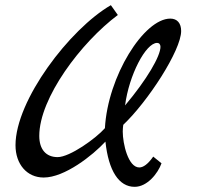

<svg xmlns="http://www.w3.org/2000/svg" viewBox="-20 -684 761 743"><path d="M573 -78C552 -48 534 -36 519 -36C476 -36 455 -128 455 -175C455 -185 456 -193 457 -201C552 -291 681 -489 681 -564C681 -594 666 -612 639 -612C537 -612 397 -389 386 -188C351 -148 250 -76 203 -76C158 -76 132 -106 132 -158C132 -305 294 -520 436 -626L409 -664C250 -572 40 -296 40 -122C40 -49 84 3 149 3C230 3 338 -82 388 -136C400 -23 440 39 501 39C550 39 591 -13 605 -52ZM588 -518C596 -518 601 -512 601 -503C601 -467 549 -377 464 -276C479 -393 544 -518 588 -518Z"/></svg>

Font: Marck Script
Style: Regular
Weight: 400
Designer: Denis Masharov, Marck Fogel
Foundry: Denis Masharov
Version: Version 1.002